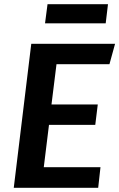

<svg xmlns="http://www.w3.org/2000/svg" viewBox="-20 -901 572 921"><path d="M251 -593 227 -400H449L437 -302H215L190 -99H462L451 0H46L130 -691H532L505 -593ZM487 -789H196L208 -881H498Z"/></svg>

Font: Xgbmvzvtohvqztyvzapvmeyoton
Style: Regular
Weight: 500
Italic angle: -8°
Designer: Carrois Corporate & Edenspiekermann
Foundry: Carrois Corporate GbR & Edenspiekermann AG
Version: Version 2.001